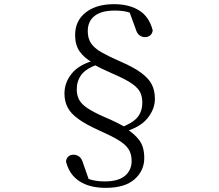

<svg xmlns="http://www.w3.org/2000/svg" viewBox="-20 -773 1040 913"><path d="M482.8 120.3Q405.2 120.3 356.9 88.3Q308.7 56.3 293.8 -5.3Q295.8 -21.5 305.8 -29.4Q315.8 -37.4 329.3 -37.4Q343.9 -37.4 356.3 -28.6Q368.8 -19.8 375.6 4.4L407.1 94.4L368.3 61.6Q390.4 75.5 416.8 82.6Q443.2 89.6 478.9 89.6Q542.1 89.6 574 63.2Q605.9 36.8 605.9 -7.8Q605.9 -42.2 590.3 -65.2Q574.7 -88.3 540 -108.6Q505.4 -129 448.1 -154.4Q387.2 -182 351.7 -207.8Q316.2 -233.5 301.4 -262.6Q286.5 -291.7 286.5 -328.2Q286.5 -381.4 322.4 -424.7Q358.2 -468.1 437.8 -488.6L439.1 -495.1L449 -468.5Q388.7 -447.2 366.9 -417.5Q345 -387.9 345 -348.5Q345 -321.7 355.2 -300.7Q365.4 -279.7 394.6 -259.6Q423.8 -239.6 480 -215.1Q512.9 -201.1 537.1 -188.9Q561.3 -176.7 582.4 -164.5V-159.6Q618.5 -137.6 642.2 -106.4Q666 -75.2 666 -21.5Q666 38.7 619.8 79.5Q573.6 120.3 482.8 120.3ZM522.7 -753.2Q593.8 -753.2 641.8 -723.3Q689.7 -693.4 706.2 -628.4Q703.9 -612.3 693.6 -604.3Q683.2 -596.4 669.5 -596.4Q655.9 -596.4 643.6 -604.8Q631.2 -613.2 624.2 -638.1L591.7 -726.7L634.1 -694.9Q611 -709.6 586.2 -716.2Q561.5 -722.7 525 -722.7Q462.7 -722.7 430 -697.4Q397.3 -672.2 397.3 -624.6Q397.3 -590.6 412.9 -567.2Q428.5 -543.9 462.7 -524.3Q497 -504.7 551.7 -480.9Q616.2 -453.1 652 -426.3Q687.7 -399.6 702.2 -370.6Q716.6 -341.5 716.6 -303Q716.6 -253.9 680.8 -209.9Q645 -165.9 564.3 -144.2L563 -139.6L552.7 -165.9Q609.4 -186.7 633.1 -214.5Q656.7 -242.4 656.7 -285.8Q656.7 -311.2 647.7 -331.9Q638.7 -352.6 609.7 -373.7Q580.7 -394.7 519.7 -421Q489.6 -434 466.5 -445.2Q443.3 -456.4 420.8 -469.2V-474.8Q380.2 -497.9 358.7 -528.4Q337.2 -558.9 337.2 -606Q337.2 -673.9 387.3 -713.5Q437.4 -753.2 522.7 -753.2Z"/></svg>

Font: Noto Serif HK ExtraLight
Style: Regular
Weight: 200
Designer: Ryoko NISHIZUKA 西塚涼子 (kana & ideographs); Frank Grießhammer (Latin, Greek & Cyrillic); Wenlong ZHANG 张文龙 (bopomofo); San
Foundry: Adobe
Version: Version 2.002-H1;hotconv 1.1.0;makeotfexe 2.6.0